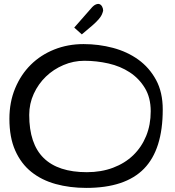

<svg xmlns="http://www.w3.org/2000/svg" viewBox="-20 -963 878 966"><path d="M27.3 -365.2Q27.3 -449.2 56.2 -518.6Q85 -587.9 134.8 -637.2Q184.6 -686.5 252.9 -713.9Q321.3 -741.2 400.4 -741.2Q476.6 -741.2 548.3 -722.2Q620.1 -703.1 675.8 -663.1Q731.4 -623 765.1 -561Q798.8 -499 798.8 -412.1Q798.8 -210.9 704.6 -114.3Q610.4 -17.6 414.1 -17.6Q331.1 -17.6 260.3 -37.1Q189.5 -56.6 137.7 -98.1Q85.9 -139.6 56.6 -205.6Q27.3 -271.5 27.3 -365.2ZM127 -384.8Q127 -239.3 199.7 -168Q272.5 -96.7 417 -96.7Q489.3 -96.7 548.8 -119.1Q608.4 -141.6 650.4 -182.1Q692.4 -222.7 715.3 -278.8Q738.3 -335 738.3 -403.3Q738.3 -471.7 709 -520Q679.7 -568.4 632.8 -599.1Q585.9 -629.9 525.9 -643.6Q465.8 -657.2 404.3 -657.2Q349.6 -657.2 299.3 -635.7Q249 -614.3 210.9 -577.6Q172.9 -541 149.9 -491.2Q127 -441.4 127 -384.8ZM437.5 -919.9Q450.2 -935.5 461.9 -940.4Q473.6 -945.3 481.4 -941.9Q489.3 -938.5 494.1 -929.2Q499 -919.9 499 -909.2Q496.1 -897.5 491.7 -888.2Q487.3 -878.9 476.6 -866.2Q465.8 -853.5 445.3 -835.4Q424.8 -817.4 391.6 -790L353.5 -824.2Z"/></svg>

Font: Architects Daughter-petzku
Style: Regular
Weight: 400
Designer: Kimberly Geswein
Foundry: Kimberly Geswein
Version: Version 1.000 2010 initial release